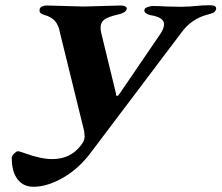

<svg xmlns="http://www.w3.org/2000/svg" viewBox="-20 -675 848 735"><path d="M25 -71Q25 -78 34 -87Q43 -96 48 -96Q55 -96 76 -88Q137 -66 180 -66Q250 -66 290 -119Q304 -136 304 -153Q304 -158 302 -174L210 -548Q205 -578 190.5 -594.5Q176 -611 149 -618Q139 -621 134.5 -626Q130 -631 132 -640Q133 -646 140.5 -650Q148 -654 157 -654Q177 -654 229 -652Q281 -650 300 -650Q320 -650 372 -652Q424 -654 443 -654Q453 -654 460 -650Q467 -646 465 -640Q463 -632 452.5 -626.5Q442 -621 430 -619Q395 -611 380 -600.5Q365 -590 365 -569Q365 -559 368 -547L424 -317V-314Q424 -308 429 -308Q433 -308 439 -318L591 -541Q608 -565 608 -582Q608 -609 556 -617Q546 -619 538.5 -624.5Q531 -630 533 -638Q534 -644 544.5 -648Q555 -652 566 -652Q588 -652 622 -650L674 -649Q687 -649 703.5 -650Q720 -651 729 -652Q756 -655 783 -655Q811 -655 807 -639Q804 -630 797 -626.5Q790 -623 774 -619Q713 -603 675 -551L330 -94Q283 -30 222 5Q161 40 108 40Q69 40 47 11Q25 -18 25 -71Z"/></svg>

Font: EB Garamond
Style: Bold Italic
Weight: 700
Italic angle: -17.2°
Designer: Georg Duffner and Octavio Pardo
Foundry: Georg Duffner
Version: Version 1.000